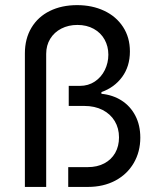

<svg xmlns="http://www.w3.org/2000/svg" viewBox="-20 -737 621 757"><path d="M284.2 -716.8Q343.3 -716.8 390.6 -694.6Q438 -672.4 465.1 -630.9Q492.2 -589.4 492.2 -534.2Q492.2 -475.6 461.7 -433.8Q431.2 -392.1 379.9 -374V-367.2Q424.8 -362.8 459.5 -340.6Q494.1 -318.4 513.7 -280.8Q533.2 -243.2 533.2 -194.3Q533.2 -138.7 507.3 -94.2Q481.4 -49.8 434.6 -24.9Q387.7 0 326.2 0H249V-78.1H326.2Q363.3 -78.1 391.1 -92.8Q418.9 -107.4 434.1 -134Q449.2 -160.6 449.2 -195.3Q449.2 -231.4 432.4 -259.5Q415.5 -287.6 384.5 -303.5Q353.5 -319.3 312.5 -319.3H251V-398.4H294.9Q328.1 -398.4 353.8 -415.5Q379.4 -432.6 393.3 -460.9Q407.2 -489.3 407.2 -521.5Q407.2 -554.2 392.3 -581.1Q377.4 -607.9 349.6 -623.3Q321.8 -638.7 285.2 -638.7Q250 -638.7 221.9 -624.3Q193.8 -609.9 178 -584Q162.1 -558.1 162.1 -524.4V0H78.1V-526.4Q78.1 -584.5 104 -627.7Q129.9 -670.9 176.5 -693.8Q223.1 -716.8 284.2 -716.8Z"/></svg>

Font: WEMIX Pretendard
Style: Regular
Weight: 400
Designer: Base glyphs from Inter by Rasmus Andersson; Hangeul glyphs from Noto Sans CJK(Source Han Sans) by Jang Soo-young and Kan
Foundry: Kil Hyung-jin
Version: Version 1.000